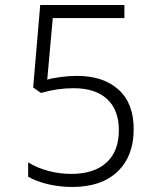

<svg xmlns="http://www.w3.org/2000/svg" viewBox="-20 -734 640 764"><path d="M92 -31V-88Q127 -66 172 -54Q217 -42 264 -42Q354 -42 403.5 -87Q453 -132 453 -216Q453 -296 406.5 -339.5Q360 -383 272 -383Q208 -383 143 -364L112 -386L140 -714H475V-662H190L168 -417Q187 -423 221 -427.5Q255 -432 287 -432Q391 -432 451.5 -377.5Q512 -323 512 -220Q512 -113 448 -51.5Q384 10 267 10Q218 10 171 -1Q124 -12 92 -31Z"/></svg>

Font: Noto Sans Mono UI Light
Style: Regular
Weight: 300
Monospace: yes
Designer: Monotype Design team
Foundry: Monotype Imaging Inc.
Version: Version 1.000